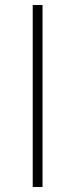

<svg xmlns="http://www.w3.org/2000/svg" viewBox="-20 -743 294 763"><path d="M110 -723V0H149V-723Z"/></svg>

Font: United Sans Thin
Style: Regular
Weight: 100
Designer: Pablo Impallari, Rodrigo Fuenzalida (Modified by Dan O. Williams)
Version: Version 1.000;PS 001.000;hotconv 1.0.88;makeotf.lib2.5.64775